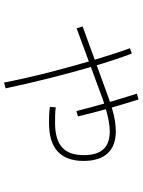

<svg xmlns="http://www.w3.org/2000/svg" viewBox="98 -776 684 920"><g transform="rotate(90 440.0 -316.0)"><path d="M492.2 -213.3 494.4 -241.1Q508.9 -238.9 528.3 -238.3Q547.8 -237.8 568.9 -237.8Q647.8 -237.8 685.6 -271.1Q723.3 -304.4 723.3 -375.6Q723.3 -438.9 695 -469.4Q666.7 -500 608.9 -500Q588.9 -500 563.3 -495.6Q537.8 -491.1 510 -483.3Q482.2 -475.6 453.3 -465.6L115.6 -341.1L106.7 -370L443.3 -492.2Q474.4 -503.3 504.4 -512.2Q534.4 -521.1 560.6 -525Q586.7 -528.9 610 -528.9Q677.8 -528.9 714.4 -490Q751.1 -451.1 751.1 -374.4Q751.1 -292.2 706.1 -250.6Q661.1 -208.9 570 -208.9Q553.3 -208.9 532.2 -209.4Q511.1 -210 492.2 -213.3ZM375.6 6.7Q354.4 -101.1 327.2 -207.2Q300 -313.3 270.6 -413.3Q241.1 -513.3 211.1 -596.7L236.7 -605.6Q268.9 -520 298.3 -418.9Q327.8 -317.8 354.4 -211.7Q381.1 -105.6 403.3 -1.1ZM512.2 -340Q496.7 -402.2 475 -477.8Q453.3 -553.3 428.9 -630L456.7 -637.8Q472.2 -588.9 487.2 -537.8Q502.2 -486.7 515 -437.8Q527.8 -388.9 537.8 -347.8Z"/></g></svg>

Font: Paperlogy 1 Thin
Style: Regular
Weight: 250
Designer: redesigned by Lee Juim, glyphs from Gmarket Sans & Montserrat
Foundry: PT&
Version: Version 1.001